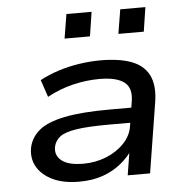

<svg xmlns="http://www.w3.org/2000/svg" viewBox="-52 -761 803 821"><g transform="rotate(-5 350.0 -350.5)"><path d="M256 9Q187 9 141 -13.5Q95 -36 74.5 -73Q54 -110 63 -156Q73 -199 108.5 -228Q144 -257 217 -272Q290 -287 412 -287H523L513 -223H401Q314 -223 264.5 -215.5Q215 -208 193 -192Q171 -176 165 -149Q158 -112 187 -89Q216 -66 280 -66Q332 -66 378 -84.5Q424 -103 455 -135.5Q486 -168 492 -208L509 -315Q518 -371 485 -396Q452 -421 379 -421Q322 -421 264.5 -407Q207 -393 154 -364L129 -438Q166 -458 209.5 -472Q253 -486 300 -493Q347 -500 390 -500Q471 -500 523 -480.5Q575 -461 597 -418Q619 -375 609 -306L560 0H464L482 -112L492 -113Q470 -78 435.5 -50Q401 -22 356.5 -6.5Q312 9 256 9ZM477 -606 494 -710H602L586 -606ZM246 -606 263 -710H371L355 -606Z"/></g></svg>

Font: Nunito Sans 10pt Expanded Medium
Style: Italic
Weight: 500
Width: 7
Italic angle: -9°
Designer: Vernon Adams
Foundry: Vernon Adams
Version: Version 3.101;gftools[0.9.27]